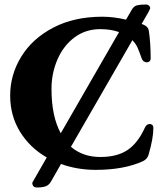

<svg xmlns="http://www.w3.org/2000/svg" viewBox="-20 -738 709 850"><path d="M643 -189Q650 -189 654.5 -184.5Q659 -180 659 -172Q659 -126 638 -54Q633 -34 612 -24Q528 14 404 14Q322 14 250 -12L205 67Q196 82 181.5 87Q167 92 144 92Q123 92 123 71Q124 70 126 65.5Q128 61 132 55L187 -41Q112 -84 68.5 -155Q25 -226 25 -315Q25 -407 74 -487Q123 -567 215.5 -615.5Q308 -664 433 -664Q483 -664 538 -651L564 -696Q573 -711 587 -714.5Q601 -718 626 -718Q634 -718 639.5 -713Q645 -708 645 -701L638 -686L607 -632L617 -628Q637 -619 639 -601Q647 -546 647 -480Q647 -471 642 -466.5Q637 -462 630 -462Q623 -462 616.5 -466.5Q610 -471 607 -480Q597 -509 589 -527Q581 -545 566 -560L294 -88Q347 -43 424 -43Q498 -43 544 -73.5Q590 -104 621 -172Q628 -189 643 -189ZM249 -148 507 -596Q470 -609 424 -609Q359 -609 310 -572.5Q261 -536 234.5 -475Q208 -414 208 -344Q208 -223 249 -148Z"/></svg>

Font: EB Garamond ExtraBold
Style: Regular
Weight: 800
Designer: Georg Duffner and Octavio Pardo
Foundry: Georg Duffner
Version: Version 1.000